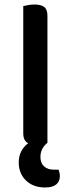

<svg xmlns="http://www.w3.org/2000/svg" viewBox="-20 -634 314 850"><path d="M190 -2Q159 23 159 61Q159 88 175 102.5Q191 117 217 117H239Q245 131 245 146Q245 169 229 182.5Q213 196 180 196Q127 196 95 165Q63 134 63 86Q63 31 105 0Q83 -10 83 -44V-607Q91 -609 104.5 -611.5Q118 -614 133 -614Q162 -614 176 -603Q190 -592 190 -564V-2Z"/></svg>

Font: Baloo 2 Medium
Style: Regular
Weight: 500
Designer: Sarang Kulkarni and Ek Type
Foundry: Ek Type
Version: Version 1.640;hotconv 1.0.111;makeotfexe 2.5.65597; ttfautoh